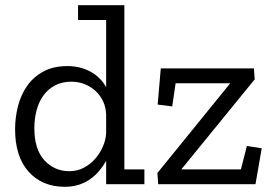

<svg xmlns="http://www.w3.org/2000/svg" viewBox="-20 -708 1054 738"><path d="M588 0 585 -43 865 -388H655L642 -299L586 -306L598 -445H956L959 -403L677 -57H906L929 -147L986 -138L962 0ZM388 0V-90Q377 -70 362 -52Q347 -34 327.5 -20Q308 -6 283.5 2Q259 10 229 10Q142 10 90 -48Q38 -106 38 -211Q38 -256 49 -299.5Q60 -343 84 -377.5Q108 -412 146.5 -433Q185 -454 239 -454Q288 -454 327 -433Q366 -412 388 -373V-631H280V-688H458V-57H535V0ZM388 -268Q387 -296 376 -319Q365 -342 347 -358.5Q329 -375 305.5 -384.5Q282 -394 255 -394Q218 -394 191 -379.5Q164 -365 146.5 -340.5Q129 -316 120.5 -283.5Q112 -251 112 -216Q112 -134 150.5 -92Q189 -50 247 -50Q277 -50 302.5 -63.5Q328 -77 346.5 -98.5Q365 -120 376 -146Q387 -172 388 -197Z"/></svg>

Font: Zilla Slab Regular
Style: Regular
Weight: 400
Designer: Typotheque.com
Foundry: Typotheque type foundry
Version: Version 1.0; 2017